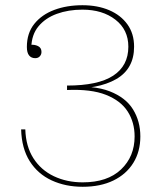

<svg xmlns="http://www.w3.org/2000/svg" viewBox="-20 -709 620 736"><path d="M297 7Q231 7 178 -17.5Q125 -42 94 -91Q63 -140 61 -213H77Q79 -148 108 -102.5Q137 -57 186.5 -33.5Q236 -10 297 -10Q392 -10 444 -59.5Q496 -109 496 -186Q496 -240 469.5 -281.5Q443 -323 386 -345.5Q329 -368 237 -364V-375Q339 -383 400.5 -359Q462 -335 490 -289.5Q518 -244 518 -186Q518 -128 491 -84.5Q464 -41 414.5 -17Q365 7 297 7ZM237 -381Q356 -381 414 -419Q472 -457 472 -530Q472 -595 422.5 -633.5Q373 -672 296 -672Q242 -672 198 -656Q154 -640 127.5 -608Q101 -576 100 -527L95 -537Q112 -539 125.5 -532.5Q139 -526 139 -510Q139 -500 132.5 -493Q126 -486 115 -486Q100 -486 91.5 -496.5Q83 -507 83 -529Q83 -582 111.5 -617.5Q140 -653 188 -671Q236 -689 296 -689Q354 -689 398.5 -670Q443 -651 468.5 -615.5Q494 -580 494 -530Q494 -445 425 -405.5Q356 -366 237 -370Z"/></svg>

Font: Montagu Slab 144pt Thin
Style: Regular
Weight: 250
Version: Version 1.000